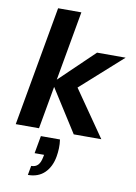

<svg xmlns="http://www.w3.org/2000/svg" viewBox="-106 -787 806 1138"><g transform="rotate(10 297.0 -218.0)"><path d="M370 0 192 -280 422 -501H594L307 -244L317 -316L536 0ZM21 0 149 -720H289L161 0ZM144 284 154 228Q180 228 194.5 212.5Q209 197 215 165L218 150H161L180 44H295Q299 71 298 97Q297 123 293 146Q282 210 244 247Q206 284 144 284Z"/></g></svg>

Font: DM Sans 18pt ExtraBold
Style: Italic
Weight: 800
Italic angle: -10°
Designer: Colophon Foundry, Jonny Pinhorn
Foundry: Colophon Foundry
Version: Version 4.004;gftools[0.9.30]